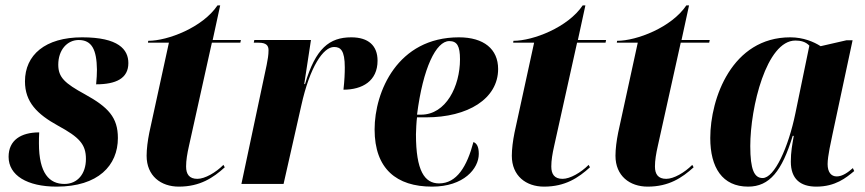

<svg xmlns="http://www.w3.org/2000/svg" viewBox="-20 -685 3222 715"><path d="M191 10C346 10 419 -69 419 -171C419 -248 383 -286 296 -334C221 -375 197 -397 197 -444C197 -500 231 -536 273 -536C322 -536 340 -500 341 -426C341 -410 340 -392 338 -371C412 -371 458 -393 458 -450C458 -501 421 -546 286 -546C148 -546 73 -480 73 -382C73 -305 118 -260 196 -217C275 -174 300 -148 300 -93C300 -38 269 0 220 0C164 0 125 -39 125 -151C125 -163 125 -177 126 -192C58 -192 12 -163 12 -101C12 -32 81 10 191 10Z M646 10C725 10 774 -23 817 -62L812 -71C783 -42 743 -19 715 -19C685 -19 673 -36 673 -65C673 -88 677 -112 684 -143L769 -526H875L877 -536H772L800 -665H790C735 -583 605 -533 532 -533L531 -526H609L536 -191C530 -161 526 -130 526 -105C526 -30 579 10 646 10Z M973 -443 879 0H1036L1102 -292C1134 -437 1184 -510 1224 -510C1248 -510 1264 -498 1264 -434C1264 -413 1263 -386 1259 -351C1329 -351 1386 -383 1386 -459C1386 -515 1352 -546 1288 -546C1207 -546 1155 -505 1116 -372H1113L1138 -536H927L925 -526H943C972 -526 980 -515 980 -498C980 -480 977 -463 973 -443Z M1589 10C1707 10 1763 -57 1763 -112C1763 -141 1754 -152 1743 -156C1719 -65 1681 -2 1615 -2C1561 -2 1529 -49 1529 -185C1529 -196 1531 -236 1533 -248H1567C1722 -248 1835 -317 1835 -428C1835 -502 1782 -546 1689 -546C1460 -546 1375 -343 1375 -203C1375 -56 1457 10 1589 10ZM1548 -258H1533C1555 -432 1604 -532 1653 -532C1682 -532 1693 -514 1693 -464C1693 -364 1641 -258 1548 -258Z M2006 10C2085 10 2134 -23 2177 -62L2172 -71C2143 -42 2103 -19 2075 -19C2045 -19 2033 -36 2033 -65C2033 -88 2037 -112 2044 -143L2129 -526H2235L2237 -536H2132L2160 -665H2150C2095 -583 1965 -533 1892 -533L1891 -526H1969L1896 -191C1890 -161 1886 -130 1886 -105C1886 -30 1939 10 2006 10Z M2392 10C2471 10 2520 -23 2563 -62L2558 -71C2529 -42 2489 -19 2461 -19C2431 -19 2419 -36 2419 -65C2419 -88 2423 -112 2430 -143L2515 -526H2621L2623 -536H2518L2546 -665H2536C2481 -583 2351 -533 2278 -533L2277 -526H2355L2282 -191C2276 -161 2272 -130 2272 -105C2272 -30 2325 10 2392 10Z M2766 10C2846 10 2892 -48 2932 -179H2936C2930 -145 2925 -119 2925 -83C2925 -19 2960 10 3020 10C3091 10 3131 -23 3161 -48L3156 -59C3138 -43 3117 -28 3096 -28C3075 -28 3062 -44 3062 -74C3062 -104 3075 -159 3080 -184L3155 -535H3132L3036 -513C3011 -529 2972 -546 2923 -546C2706 -546 2625 -319 2625 -171C2625 -61 2670 10 2766 10ZM2820 -22C2789 -22 2774 -53 2774 -141C2774 -285 2834 -534 2942 -534C2961 -534 2980 -530 2994 -515L2942 -263C2916 -136 2864 -22 2820 -22Z"/></svg>

Font: Noto Serif Display Condensed ExtraBold
Style: Italic
Weight: 800
Width: 3
Italic angle: -12°
Designer: Monotype Design Team
Foundry: Monotype Imaging Inc.
Version: Version 2.009